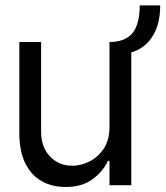

<svg xmlns="http://www.w3.org/2000/svg" viewBox="-20 -706 631 732"><path d="M429.2 -499.5 397.5 -545.9Q457 -545.9 484.9 -579.6Q512.7 -613.3 512.7 -685.5H590.8Q590.8 -598.6 547.9 -549.1Q504.9 -499.5 429.2 -499.5ZM397.5 -222.7V-545.9H480.5V0H397.5V-92.8H391.6Q372.1 -51.3 331.8 -22Q291.5 7.3 229.5 6.8Q178.2 6.8 138.7 -15.4Q99.1 -37.6 76.4 -83.5Q53.7 -129.4 53.7 -199.2V-545.9H136.7V-204.1Q136.7 -145 170.7 -109.4Q204.6 -73.7 256.8 -74.2Q288.1 -74.2 320.6 -90.1Q353 -106 375.2 -138.9Q397.5 -171.9 397.5 -222.7Z"/></svg>

Font: Inter Tight
Style: Regular
Weight: 400
Designer: Rasmus Andersson
Foundry: rsms
Version: Version 3.002